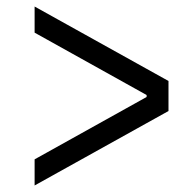

<svg xmlns="http://www.w3.org/2000/svg" viewBox="-20 -584 590 588"><path d="M86 -16V-96L429 -287V-293L86 -484V-564L496 -336V-244Z"/></svg>

Font: M PLUS Code Latin SemiExpanded
Style: Regular
Weight: 400
Width: 6
Designer: Coji Morishita
Foundry: UNDERFOREST DESIGN
Version: Version 1.002; ttfautohint (v1.8.3)